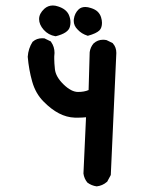

<svg xmlns="http://www.w3.org/2000/svg" viewBox="-20 -659 540 693"><path d="M290.5 -235.8Q276.9 -234.4 266.1 -234.4Q255.4 -234.4 249.5 -234.4Q220.7 -235.4 192.9 -249.8Q165 -264.2 137.2 -292.5Q108.4 -321.3 96.2 -364.5Q84 -407.7 80.1 -454.1Q82 -483.9 97.7 -508.3L98.6 -508.8Q112.3 -521 132.8 -521Q135.7 -521 140.6 -520.5L163.6 -509.3L164.6 -507.3Q176.8 -490.2 176.8 -467.8Q176.8 -461.4 175.8 -455.1Q175.8 -451.7 175.8 -446.8Q175.8 -432.1 178.2 -409.2Q181.2 -381.8 209.2 -354.5Q237.3 -327.1 261.7 -327.1Q284.2 -327.1 299.8 -334L303.7 -470.7Q306.2 -488.8 317.9 -502.4Q332.5 -515.6 352.1 -515.6Q357.4 -515.6 364.7 -514.2L386.7 -503.4L387.7 -502Q399.9 -488.3 399.9 -467.8L379.9 -27.3L366.7 -2.9L365.2 -2Q350.1 11.2 329.1 13.7Q310.5 11.2 295.4 0Q283.7 -14.2 281.2 -32.7ZM140.1 -627.4Q153.3 -639.2 170.9 -639.2Q179.7 -639.2 189.9 -635.7Q218.8 -626.5 228.5 -605.5Q234.4 -591.8 234.4 -578.1Q234.4 -570.8 232.4 -563Q227.1 -539.6 181.6 -528.3H179.7Q154.3 -532.7 137.7 -551.5Q121.1 -570.3 121.1 -590.1Q121.1 -609.9 140.1 -627.4ZM246.1 -584Q246.1 -586.9 246.6 -590.3Q249.5 -611.3 263.7 -625Q272.9 -633.8 288.1 -633.8Q296.9 -633.8 308.6 -629.9Q324.2 -625 332.8 -616.5Q341.3 -607.9 344.7 -596.9Q348.1 -585.9 348.1 -576.7Q348.1 -558.6 338.9 -549.3Q327.6 -538.1 296.9 -529.8Q284.7 -533.7 276.1 -539.1Q267.6 -544.4 260.3 -552.2Q246.1 -565.9 246.1 -584Z"/></svg>

Font: Bakudai
Style: Bold
Weight: 700
Version: Version 1.48